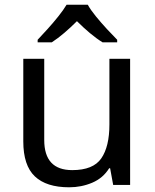

<svg xmlns="http://www.w3.org/2000/svg" viewBox="-20 -786 658 816"><path d="M533 -536V0H461L448 -71H444Q418 -29 372 -9.5Q326 10 274 10Q177 10 128 -36.5Q79 -83 79 -185V-536H168V-191Q168 -63 287 -63Q376 -63 410.5 -113Q445 -163 445 -257V-536ZM353 -766Q365 -744 387.5 -716.5Q410 -689 434.5 -662.5Q459 -636 478 -617V-606H416Q390 -622 362 -645.5Q334 -669 307 -696Q280 -669 253 -646Q226 -623 200 -606H140V-617Q159 -637 182.5 -663Q206 -689 228 -716.5Q250 -744 263 -766Z"/></svg>

Font: Noto Sans Mende Kikakui
Style: Regular
Weight: 400
Designer: Monotype Design Team
Foundry: Monotype Imaging Inc.
Version: Version 2.003; ttfautohint (v1.8.4.7-5d5b)